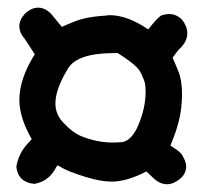

<svg xmlns="http://www.w3.org/2000/svg" viewBox="-20 -597 540 499"><path d="M30.3 -337.9Q30.3 -391.6 70.3 -456.1L44.9 -495.1Q30.3 -511.7 30.3 -528.8Q30.3 -545.9 44.9 -561.5Q44.9 -561.5 44.9 -561.5Q61.5 -577.1 79.1 -577.1Q96.7 -577.1 112.3 -561.5L117.2 -555.7L140.6 -527.3Q154.3 -533.2 169.9 -539.6Q185.5 -545.9 198.2 -548.8Q222.7 -554.7 256.8 -556.6Q260.7 -557.6 264.6 -557.6Q311.5 -557.6 365.2 -520.5Q385.7 -546.9 398.4 -556.6Q410.2 -560.5 419.9 -560.5Q437.5 -560.5 452.1 -546.9Q452.1 -546.9 453.1 -545.9Q466.8 -528.3 466.8 -510.7Q466.8 -489.3 447.3 -470.7L443.4 -466.8L428.7 -447.3Q433.6 -435.5 443.4 -412.1Q453.1 -388.7 453.1 -351.6Q453.1 -340.8 452.1 -329.1Q449.2 -280.3 422.9 -218.8Q439.5 -208 442.4 -205.6Q445.3 -203.1 449.7 -198.7Q454.1 -194.3 458 -185.5Q462.9 -175.8 463.9 -166Q463.9 -144.5 447.3 -131.8Q430.7 -118.2 414.1 -118.2Q393.6 -118.2 375 -137.7L360.4 -151.4Q309.6 -125 270.5 -125Q242.2 -125 204.1 -136.7Q155.3 -151.4 135.7 -164.1Q131.8 -167 130.4 -167Q128.9 -167 127.9 -165Q127 -165 125 -160.6Q123 -156.2 120.1 -152.3Q102.5 -125 69.3 -119.1Q27.3 -123 22.5 -163.1V-164.1Q28.3 -198.2 51.8 -223.6L62.5 -235.4Q30.3 -291 30.3 -337.9ZM276.4 -459Q179.7 -459 156.2 -418Q124 -365.2 124 -328.1Q124 -299.8 144.5 -278.3Q169.9 -251 193.4 -242.2Q233.4 -226.6 272.5 -226.6Q283.2 -226.6 295.9 -227.5Q318.4 -229.5 335.9 -263.7Q358.4 -312.5 358.4 -358.4Q358.4 -375 356 -383.3Q353.5 -391.6 350.6 -397.5Q343.8 -414.1 335.9 -421.9Q321.3 -436.5 286.1 -459Q281.2 -459 276.4 -459Z"/></svg>

Font: JasonHandwriting2
Style: SemiBold
Weight: 600
Version: Version 1.04.7